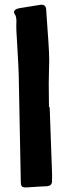

<svg xmlns="http://www.w3.org/2000/svg" viewBox="-20 -734 282 831"><path d="M97 77Q80 78 75 73Q70 68 70 51L61 -411Q60 -447 56 -513Q52 -579 51 -600Q50 -621 51 -642Q51 -662 45 -671Q33 -687 54 -696Q64 -699 79 -701L154 -713Q179 -717 180 -691Q181 -668 185.5 -610Q190 -552 192 -510.5Q194 -469 192 -429Q191 -404 191 -376Q191 -348 191.5 -316.5Q192 -285 192 -271L195 -270Q199 -170 205 8Q206 30 205 53Q204 70 184 72Q155 73 97 77Z"/></svg>

Font: Because We Connect
Style: Regular
Weight: 400
Designer: Liz Wetzel, Aaron Williamson, Russ McMullin
Foundry: Red Hat
Version: Version 1.000